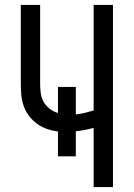

<svg xmlns="http://www.w3.org/2000/svg" viewBox="-20 -755 540 775"><path d="M358 0V-239Q341 -234 322.5 -230.5Q304 -227 286 -225V-124H214V-224Q191 -227 169.5 -234.5Q148 -242 129.5 -255.5Q111 -269 97 -287.5Q83 -306 75.5 -327.5Q68 -349 66 -371.5Q64 -394 64 -417V-735H142V-417Q142 -398 144.5 -379Q147 -360 156 -344Q165 -328 180.5 -316Q196 -304 214 -299V-404H286V-293Q304 -295 322.5 -299.5Q341 -304 358 -309V-735H436V0Z"/></svg>

Font: Iosevka NFM
Style: Regular
Weight: 400
Monospace: yes
Designer: Belleve Invis
Foundry: Belleve Invis
Version: Version 29.0.4; ttfautohint (v1.8.4);Nerd Fonts 3.3.0